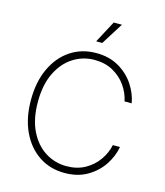

<svg xmlns="http://www.w3.org/2000/svg" viewBox="-135 -1044 995 1156"><g transform="rotate(15 362.0 -466.0)"><path d="M376.5 9.8Q285.6 9.8 216.1 -36.6Q146.5 -83 107.2 -167Q67.9 -251 67.9 -363.3Q67.9 -476.1 107.2 -560.3Q146.5 -644.5 216.1 -690.9Q285.6 -737.3 376.5 -737.3Q457.5 -737.3 517.1 -702.6Q576.7 -668 612.8 -613.8Q648.9 -559.6 659.2 -500H614.7Q604.5 -550.3 573.5 -594.7Q542.5 -639.2 492.7 -667Q442.9 -694.8 376.5 -694.8Q304.7 -694.8 244.4 -656.5Q184.1 -618.2 147.7 -544.2Q111.3 -470.2 111.3 -363.3Q111.3 -255.9 147.7 -182.1Q184.1 -108.4 244.4 -70.6Q304.7 -32.7 376.5 -32.7Q442.4 -32.7 492.2 -60.5Q542 -88.4 573.2 -133.1Q604.5 -177.7 614.7 -227.5H659.2Q648.9 -168.5 612.8 -114Q576.7 -59.6 517.1 -24.9Q457.5 9.8 376.5 9.8ZM356 -805.2 428.7 -941.9H480L394 -805.2Z"/></g></svg>

Font: Inter Extra Light
Style: Regular
Weight: 200
Designer: Rasmus Andersson
Foundry: rsms
Version: Version 4.000;git-3c8e0fc